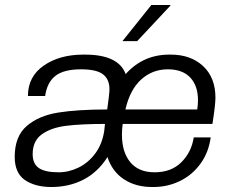

<svg xmlns="http://www.w3.org/2000/svg" viewBox="-20 -740 939 770"><path d="M844 -348Q844 -320 832 -243H472Q469 -221 469 -200Q469 -130 502.5 -89.5Q536 -49 600 -49Q667 -49 707.5 -89.5Q748 -130 757 -189H825Q817 -129 784 -83.5Q751 -38 701.5 -14Q652 10 595 10H590Q524 10 477 -21Q430 -52 411 -110Q372 -49 314.5 -19.5Q257 10 186 10Q121 10 80 -18Q39 -46 39 -111Q39 -193 87 -234.5Q135 -276 213 -288.5Q291 -301 410 -301Q419 -365 419 -382Q419 -422 393 -442Q367 -462 305 -462Q236 -462 202.5 -436Q169 -410 161 -355H92Q92 -433 155.5 -477Q219 -521 314 -521H321Q455 -521 484 -443Q554 -521 659 -521H665Q745 -521 794.5 -475Q844 -429 844 -348ZM483 -301H771Q774 -321 774 -338Q774 -396 743 -429Q712 -462 653 -462Q591 -462 546 -421Q501 -380 483 -301ZM111 -122Q111 -83 136 -66Q161 -49 215 -49Q256 -49 295 -68Q334 -87 362 -124.5Q390 -162 398 -215L401 -243Q306 -243 245.5 -235.5Q185 -228 148 -201.5Q111 -175 111 -122ZM664 -720 663 -717 530 -575H471L587 -720Z"/></svg>

Font: Chivo Light Italic
Style: Regular
Weight: 300
Italic angle: -8.05°
Designer: Hector Gatti
Foundry: Omnibus-Type
Version: Version 1.007